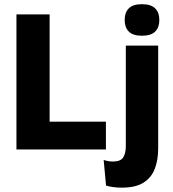

<svg xmlns="http://www.w3.org/2000/svg" viewBox="-20 -707 819 908"><path d="M214.7 0H57.8V-639H214.7ZM146.9 -131.7H480.9V0H146.9ZM575 -82.2V-491.4H728.1V-82.2ZM651.5 -538Q609 -538 589.3 -557.6Q569.7 -577.3 569.7 -610.9V-614.3Q569.7 -648 589.3 -667.6Q609 -687.2 651.5 -687.2Q693.8 -687.2 713.6 -667.6Q733.4 -648 733.4 -614.3V-610.9Q733.4 -576.8 713.6 -557.4Q693.8 -538 651.5 -538ZM556.7 180.4Q534.5 180.4 515.1 177.8Q495.7 175.1 481.5 170.8L470.3 49.5Q480.6 52.9 491.3 54.9Q502.1 56.9 513.4 56.9Q550.5 56.9 562.8 37.3Q575 17.8 575 -16.3V-111.3H728.1V-6.1Q728.1 50.3 711.7 92.1Q695.4 133.9 658 157.2Q620.6 180.4 556.7 180.4Z"/></svg>

Font: Anek Latin Medium
Style: Regular
Weight: 500
Designer: Yesha Goshar
Foundry: Ek Type
Version: Version 1.003